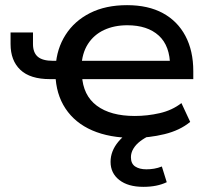

<svg xmlns="http://www.w3.org/2000/svg" viewBox="-20 -526 809 745"><path d="M497 9Q405 9 338 -20Q271 -49 234 -105Q197 -161 195 -238L212 -219H174Q97 -219 59 -255Q21 -291 21 -355V-400H108V-355Q108 -322 126.5 -306Q145 -290 186 -290H216L196 -268Q200 -337 234.5 -391Q269 -445 329.5 -475.5Q390 -506 473 -506Q555 -506 612 -475Q669 -444 699.5 -386.5Q730 -329 730 -250V-219H284L298 -234Q302 -156 355.5 -116Q409 -76 503 -76Q552 -76 600 -87Q648 -98 684 -126L718 -53Q678 -20 618.5 -5.5Q559 9 497 9ZM474 -428Q423 -428 383.5 -409.5Q344 -391 321 -355Q298 -319 296 -267L283 -290H660L640 -268Q640 -348 596 -388Q552 -428 474 -428ZM536 199Q477 199 443 172.5Q409 146 409 102Q409 60 439.5 23.5Q470 -13 524 -37L561 0Q541 9 524 22Q507 35 497.5 51Q488 67 488 84Q488 109 504.5 120Q521 131 548 131Q563 131 578 128.5Q593 126 608 120L627 181Q608 190 585.5 194.5Q563 199 536 199Z"/></svg>

Font: Nunito Sans 7pt SemiExpanded Medium
Style: Regular
Weight: 500
Width: 6
Designer: Vernon Adams
Foundry: Vernon Adams
Version: Version 3.101;gftools[0.9.27]